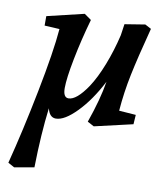

<svg xmlns="http://www.w3.org/2000/svg" viewBox="-87 -575 764 921"><g transform="rotate(10 295.0 -115.0)"><path d="M144 -414 71 -418V-464L251 -507L285 -483Q256 -381 237 -284Q218 -187 218 -140Q218 -94 244 -94Q283 -94 335 -171Q366 -218 393.5 -288.5Q421 -359 439 -436L447 -491L546 -507L576 -491Q538 -346 519.5 -257Q501 -168 494 -78L576 -72L573 -26L387 17L355 0Q396 -117 410 -204Q361 -109 302 -48.5Q243 12 201 12Q170 12 160 -31Q144 96 141 260L45 277L14 260Q56 97 95.5 -103Q135 -303 144 -414Z"/></g></svg>

Font: Andada Pro
Style: Bold
Weight: 700
Designer: Carolina Giovagnoli
Foundry: Huerta Tipografica
Version: Version 3.005; ttfautohint (v1.8.4)